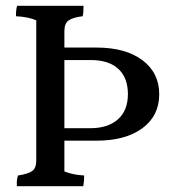

<svg xmlns="http://www.w3.org/2000/svg" viewBox="-20 -690 599 662"><path d="M202 -248H292Q352 -248 386.5 -278.5Q421 -309 421 -365.5Q421 -422 388 -452.5Q355 -483 292 -483H202ZM202 -526H313Q413 -526 471 -482.5Q529 -439 529 -365Q529 -291 471 -248Q413 -205 313 -205H202V-99Q231 -87 270 -85Q270 -82 270 -74Q270 -66 267 -48H38Q38 -53 38 -63Q38 -73 42 -85Q76 -90 90.5 -100Q105 -110 105 -136V-620Q77 -632 35 -634Q35 -658 39 -670H268Q268 -644 265 -634Q231 -630 216.5 -619.5Q202 -609 202 -583Z"/></svg>

Font: Halant Medium
Style: Regular
Weight: 500
Designer: Hitesh Malaviya (Devanagari), Satya Rajpurohit (Latin)
Foundry: Indian Type Foundry
Version: Version 1.101;PS 1.0;hotconv 1.0.78;makeotf.lib2.5.61930; tt